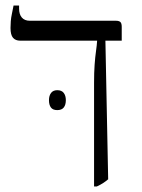

<svg xmlns="http://www.w3.org/2000/svg" viewBox="-20 -667 515 694"><path d="M320 7V-368Q320 -405 322 -433Q324 -461 327 -482Q330 -503 331 -519V-520H53Q36 -520 27 -530.5Q18 -541 18 -566Q18 -578 19 -590.5Q20 -603 23 -617Q26 -631 29 -647H49V-636Q49 -615 59 -603.5Q69 -592 88 -592H399Q410 -592 415 -587.5Q420 -583 420 -570V-520H361L371 -19Q363 -12 353 -5.5Q343 1 330 7ZM157 -305Q157 -321 164.5 -331Q172 -341 187 -341Q203 -341 210.5 -331Q218 -321 218 -305Q218 -288 210.5 -278.5Q203 -269 187 -269Q171 -269 164 -278.5Q157 -288 157 -305Z"/></svg>

Font: Noto Serif Hebrew Light
Style: Regular
Weight: 300
Version: Version 2.003